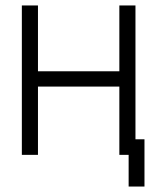

<svg xmlns="http://www.w3.org/2000/svg" viewBox="-20 -617 549 703"><path d="M509 -107V66H451V-50H417V-300H119V-50H60V-597H119V-356H417V-597H476V-107Z"/></svg>

Font: IBM 3270 Semi-Condensed
Style: Condensed
Weight: 400
Monospace: yes
Version: Version 2.3.1